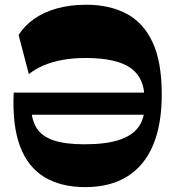

<svg xmlns="http://www.w3.org/2000/svg" viewBox="-20 -764 728 798"><path d="M334.6 13.7Q234.1 13.7 165.3 -27.5Q96.4 -68.7 63.5 -155.4Q30.6 -242.1 36.9 -379H593.7V-287H77.7L109.6 -316.4Q111.1 -264.6 132.9 -230.7Q154.7 -196.9 202.9 -180.6Q251.1 -164.3 331 -164.3Q420.7 -164.3 475.4 -182.5Q530 -200.7 555.2 -235.6Q580.4 -270.4 580.4 -318.7V-355.4Q580.4 -440.7 522.6 -481.5Q464.7 -522.3 340 -522.9Q286 -523.4 241.1 -515.2Q196.3 -507 161 -492Q125.7 -477 99.9 -455.7L57.3 -618.9Q81.6 -657 121.6 -685.3Q161.7 -713.6 216.4 -728.9Q271.1 -744.3 338.4 -744.3Q434.4 -744.3 505.1 -707.4Q575.9 -670.4 614.1 -588.6Q652.3 -506.9 652.3 -371.9Q652.3 -245.9 615.9 -160Q579.4 -74.1 508.4 -30.2Q437.3 13.7 334.6 13.7Z"/></svg>

Font: Savate ExtraLight
Style: Regular
Weight: 200
Designer: Max Esnée
Foundry: Plomb Type
Version: Version 2.000